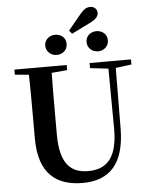

<svg xmlns="http://www.w3.org/2000/svg" viewBox="-69 -1152 955 1226"><g transform="rotate(-5 409.0 -539.0)"><path d="M316.7 -810.1C354.4 -810.1 385.6 -835.4 385.6 -875.5C385.6 -916 354.4 -939.5 316.7 -939.5C282.5 -939.5 248.5 -916 248.5 -875.5C248.5 -835.4 282.5 -810.1 316.7 -810.1ZM426.5 -936.7 544.4 -995.1C586.7 -1015.1 600.1 -1035.4 600.1 -1055.6C600.1 -1078.9 582 -1097.2 556.5 -1097.2C533.8 -1097.2 515.2 -1087 491.7 -1058.9L408.3 -957.8ZM582 -810.1C617.2 -810.1 650.2 -835.4 650.2 -875.5C650.2 -916 617.2 -939.5 582 -939.5C546.1 -939.5 513.4 -916 513.4 -875.5C513.4 -835.4 546.1 -810.1 582 -810.1ZM411.6 18.6C585.3 18.6 679.8 -83.2 682 -304.3L685.2 -740.5H637.5L640.5 -312.5C641.9 -128 575.7 -53.9 453 -53.9C336.9 -53.9 272.9 -120.9 272.9 -305V-400.9C272.9 -515.1 272.9 -628.3 274.9 -740.5H127.5C130.9 -627.3 130.9 -513.1 130.9 -400.9V-290C130.9 -62.6 245.3 18.6 411.6 18.6ZM39.2 -707.9 191.8 -694.2H218.8L374.4 -707.9V-740.5H39.2ZM521.1 -707.9 646.5 -693.5H674.7L786.3 -707.9V-740.5H521.1Z"/></g></svg>

Font: Source Han Serif TW VF
Style: Regular
Weight: 250
Designer: Ryoko NISHIZUKA 西塚涼子 (kana & ideographs); Frank Grießhammer (Latin, Greek & Cyrillic); Wenlong ZHANG 张文龙 (bopomofo); San
Foundry: Adobe
Version: Version 2.002;hotconv 1.1.0;makeotfexe 2.6.0